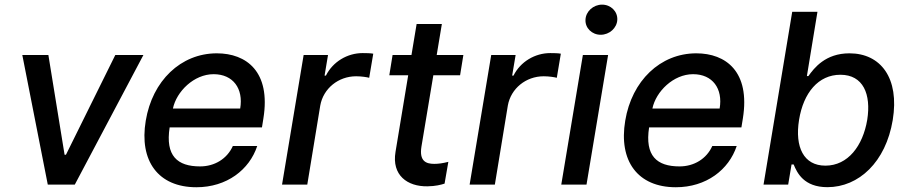

<svg xmlns="http://www.w3.org/2000/svg" viewBox="-20 -777 3824 808"><path d="M583.5 -545.5H465.2L257.5 -125.7H251.8L183.6 -545.5H73.9L181.1 0H294.7Z M806.5 11C934.3 11 1029.5 -62.5 1062.5 -162.6H959.9C935.7 -108.7 883.2 -76.7 822.1 -76.7C726.2 -76.7 675.4 -121.1 693.9 -240.8H1082.4L1088.4 -278.4C1120.4 -475.9 1016.7 -552.6 892.4 -552.6C740.8 -552.6 621.1 -436.8 593.4 -269.2C565 -99.8 645.6 11 806.5 11ZM707.7 -320.3C722.7 -392 796.2 -464.8 878.9 -464.8C961.3 -464.8 1005 -403.8 990.8 -320.3Z M1166.9 0H1273.1L1327.8 -333.1C1340.6 -404.5 1403.8 -456 1478.7 -456C1501.1 -456 1525.6 -452.1 1533.7 -449.6L1550.8 -551.1C1539.8 -553.3 1519.5 -553.6 1506 -553.6C1442.1 -553.6 1380.7 -517.4 1351.6 -458.8H1345.9L1360.4 -545.5H1257.8Z M1930 -545.5H1817.8L1839.5 -676.1H1733.3L1711.6 -545.5H1632.1L1618.3 -460.2H1697.8L1644.5 -138.1C1627.8 -39.4 1694.6 8.5 1778.8 7.1C1812.9 6.7 1836.6 0.4 1850.9 -4.3L1866.8 -95.9C1843 -89.8 1824.6 -87.4 1807.5 -87.4C1773.1 -87.4 1743.6 -98.7 1753.6 -160.2L1803.6 -460.2H1916.2Z M1956.3 0H2062.5L2117.2 -333.1C2130 -404.5 2193.2 -456 2268.1 -456C2290.5 -456 2315 -452.1 2323.2 -449.6L2340.2 -551.1C2329.2 -553.3 2308.9 -553.6 2295.5 -553.6C2231.5 -553.6 2170.1 -517.4 2141 -458.8H2135.3L2149.9 -545.5H2047.2Z M2342 0H2448.2L2539.1 -545.5H2432.9ZM2443.9 -693.9C2442.1 -659.1 2471.2 -630.7 2507.8 -630.7C2544.7 -630.7 2576.3 -659.1 2577.8 -693.9C2579.5 -729 2550.4 -757.5 2513.8 -757.5C2476.9 -757.5 2445.3 -729 2443.9 -693.9Z M2824.2 11C2952.1 11 3047.2 -62.5 3080.3 -162.6H2977.6C2953.5 -108.7 2900.9 -76.7 2839.8 -76.7C2744 -76.7 2693.2 -121.1 2711.6 -240.8H3100.1L3106.2 -278.4C3138.1 -475.9 3034.4 -552.6 2910.2 -552.6C2758.5 -552.6 2638.8 -436.8 2611.2 -269.2C2582.7 -99.8 2663.4 11 2824.2 11ZM2725.5 -320.3C2740.4 -392 2813.9 -464.8 2896.7 -464.8C2979 -464.8 3022.7 -403.8 3008.5 -320.3Z M3193.2 0H3296.9L3311.1 -84.9H3320C3334.2 -50.1 3362.6 10.7 3462 10.7C3594.1 10.7 3707.7 -95.2 3736.9 -271.7C3766 -448.5 3686.4 -552.6 3554.7 -552.6C3453.5 -552.6 3406.2 -490.8 3382.1 -457H3375.7L3420.1 -727.3H3313.9ZM3342.7 -272.7C3361.2 -386.7 3424 -462.4 3516.7 -462.4C3612.6 -462.4 3646.7 -381 3629.6 -272.7C3611.2 -163.4 3548.7 -79.9 3453.5 -79.9C3362.2 -79.9 3324.2 -158 3342.7 -272.7Z"/></svg>

Font: Magic Ui Pro Medium
Style: Italic
Weight: 500
Italic angle: -9.39999°
Designer: Stefan Endress, Andreas Faust
Version: Version 1.000;FEAKit 1.0